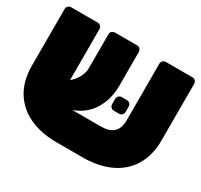

<svg xmlns="http://www.w3.org/2000/svg" viewBox="-151 -894 1150 1097"><g transform="rotate(30 424.5 -345.0)"><path d="M-3 -299V-673Q-3 -684 5 -692Q13 -700 24 -700H200Q211 -700 219 -692Q227 -684 227 -673V-337Q252 -356 269 -387Q286 -418 286 -450V-672Q286 -686 295 -693Q304 -700 315 -700H459Q472 -700 479.5 -691.5Q487 -683 487 -671V-447Q487 -363 447.5 -295Q408 -227 325 -195H511Q566 -195 594 -220Q622 -245 622 -300V-673Q622 -684 630 -692Q638 -700 649 -700H825Q836 -700 844 -692Q852 -684 852 -673V-299Q852 -201 810 -131.5Q768 -62 691 -26Q614 10 511 10H338Q235 10 158 -26Q81 -62 39 -131.5Q-3 -201 -3 -299ZM566 -310H531Q520 -310 512 -318Q504 -326 504 -337V-373Q504 -384 512 -392Q520 -400 531 -400H566Q577 -400 585 -392Q593 -384 593 -373V-337Q593 -326 585 -318Q577 -310 566 -310Z"/></g></svg>

Font: Rubik Mono One
Style: Regular
Weight: 400
Designer: Hubert and Fischer with Elvire Volk Leonovitch (Cyrillic Expansion: Cyreal)
Foundry: Hubert and Fischer with Elvire Volk Leonovitch
Version: Version 2.000